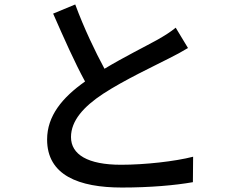

<svg xmlns="http://www.w3.org/2000/svg" viewBox="-20 -806 1040 860"><path d="M317 -786 218 -745C265 -638 315 -525 361 -441C259 -369 191 -287 191 -181C191 -21 333 34 526 34C653 34 765 24 844 10L845 -104C763 -83 629 -68 522 -68C373 -68 298 -114 298 -192C298 -265 354 -328 442 -386C537 -448 670 -510 736 -544C768 -560 796 -575 822 -591L767 -682C744 -663 720 -648 687 -629C635 -600 536 -551 448 -498C406 -576 357 -678 317 -786Z"/></svg>

Font: Noto Sans JP Medium
Style: Regular
Weight: 500
Designer: Ryoko NISHIZUKA 西塚涼子 (kana, bopomofo & ideographs); Paul D. Hunt (Latin, Greek & Cyrillic); Sandoll Communications 산돌커뮤니
Foundry: Adobe
Version: Version 2.004;hotconv 1.0.118;makeotfexe 2.5.65603